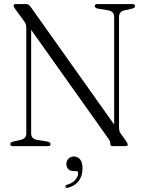

<svg xmlns="http://www.w3.org/2000/svg" viewBox="-20 -720 716 946"><path d="M229 -10.5Q229 0 216.5 0H43Q30.5 0 30.5 -10.5Q30.5 -18 43 -22L85 -31.5Q96.5 -35 103 -42Q109.5 -49 109.5 -63V-579Q109.5 -591.5 108 -598.2Q106.5 -605 100.5 -613L54 -677Q47 -686.5 47 -692Q47 -700 57 -700H110Q121.5 -700 132.5 -684L542.5 -106.5V-637Q542.5 -662 516.5 -668.5L459.5 -678Q447 -682 447 -689.5Q447 -700 459.5 -700H633Q645.5 -700 645.5 -689.5Q645.5 -682 633 -678L591 -668.5Q566.5 -662 566.5 -637V-90Q566.5 -74.5 573.5 -64L601 -25Q609.5 -12.5 609.5 -8.5Q609.5 0 598 0H535.5Q523.5 0 523.5 -10.5Q523.5 -17.5 522 -22.8Q520.5 -28 514 -37L133.5 -573V-63Q133.5 -38 158.5 -31.5L216.5 -22Q229 -18 229 -10.5ZM343.5 123Q325.5 123 316.2 113Q307 103 307 88.5Q307 72 317.8 61.5Q328.5 51 344.5 51Q363 51 374.8 65.5Q386.5 80 386.5 110Q386.5 147.5 367.5 172Q348.5 196.5 315.5 205Q305.5 208 303 201Q301 193 310 190.5Q336 183 350.5 166.5Q365 150 365 134Q365 123 355.5 123Z"/></svg>

Font: Fraunces 144pt Soft Light
Style: Regular
Weight: 300
Version: Version 1.000;[0bf87f6ff]